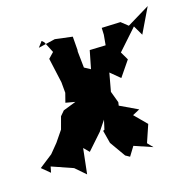

<svg xmlns="http://www.w3.org/2000/svg" viewBox="-91 -649 774 775"><g transform="rotate(-15 296.0 -261.5)"><path d="M305 -371 279 -385 271 -461 273 -453 268 -517 195 -526 124 -509 142 -533 151 -525 175 -478 153 -455 176 -351 180 -306 170 -267 210 -260 156 -239 139 -219 125 -167 93 -120 61 -81 6 -38 41 -9 46 -34 136 -3 180 35 192 -72 214 -50 274 -118 303 -161 294 -121 288 -118 302 -64 348 1 366 11 390 -28 467 -2 446 -24 471 -98 421 -148 451 -164 375 -200 377 -214 359 -262 373 -339 414 -305 459 -371 439 -405 517 -493 541 -452 592 -558 498 -501 469 -524 390 -521 391 -492 387 -449 320 -447Z"/></g></svg>

Font: Asimov Aggro
Style: CondIt
Weight: 500
Designer: Google
Version: Version 2.000980; 2014